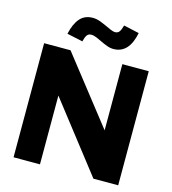

<svg xmlns="http://www.w3.org/2000/svg" viewBox="-131 -1031 1020 1138"><g transform="rotate(15 379.0 -462.0)"><path d="M58 0ZM58 -700H220L538 -294V-700H700V0H548L220 -422V0H58ZM274 -769Q250 -774 225.5 -779.5Q201 -785 177 -790Q191 -853 220 -886.5Q249 -920 299 -920Q320 -920 341 -912.5Q362 -905 381.5 -896Q401 -887 418 -879.5Q435 -872 446 -872Q463 -872 472 -883.5Q481 -895 489 -924Q513 -919 536.5 -913.5Q560 -908 584 -903Q558 -773 463 -773Q443 -773 423 -780.5Q403 -788 384.5 -797Q366 -806 348.5 -813.5Q331 -821 315 -821Q298 -821 289 -808Q280 -795 274 -769Z"/></g></svg>

Font: Rosa Sans Black
Style: Regular
Weight: 900
Designer: Pentagram / MCKL
Foundry: Pentagram / MCKL
Version: Version 1.005;September 16, 2019;FontCreator 11.5.0.2425 64-